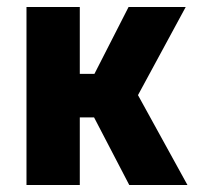

<svg xmlns="http://www.w3.org/2000/svg" viewBox="-20 -531 580 551"><path d="M56 0H209V-194H250L351 0H518L376 -258L513 -511H349L251 -319H209V-511H56Z"/></svg>

Font: Finlandica
Style: Bold
Weight: 700
Designer: Niklas Ekholm, Juho Hiilivirta, Jaakko Suomalainen
Foundry: Helsinki Type Studio
Version: Version 2.000;Glyphs 3.2 (3202)